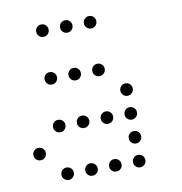

<svg xmlns="http://www.w3.org/2000/svg" viewBox="-75 -746 750 793"><g transform="rotate(-10 300.0 -350.0)"><path d="M149 -676Q139 -676 131.5 -668.5Q124 -661 124 -651V-649Q124 -639 131.5 -631.5Q139 -624 149 -624H151Q161 -624 168.5 -631.5Q176 -639 176 -649V-651Q176 -661 168.5 -668.5Q161 -676 151 -676ZM249 -676Q239 -676 231.5 -668.5Q224 -661 224 -651V-649Q224 -639 231.5 -631.5Q239 -624 249 -624H251Q261 -624 268.5 -631.5Q276 -639 276 -649V-651Q276 -661 268.5 -668.5Q261 -676 251 -676ZM349 -676Q339 -676 331.5 -668.5Q324 -661 324 -651V-649Q324 -639 331.5 -631.5Q339 -624 349 -624H351Q361 -624 368.5 -631.5Q376 -639 376 -649V-651Q376 -661 368.5 -668.5Q361 -676 351 -676ZM149 -476Q139 -476 131.5 -468.5Q124 -461 124 -451V-449Q124 -439 131.5 -431.5Q139 -424 149 -424H151Q161 -424 168.5 -431.5Q176 -439 176 -449V-451Q176 -461 168.5 -468.5Q161 -476 151 -476ZM249 -476Q239 -476 231.5 -468.5Q224 -461 224 -451V-449Q224 -439 231.5 -431.5Q239 -424 249 -424H251Q261 -424 268.5 -431.5Q276 -439 276 -449V-451Q276 -461 268.5 -468.5Q261 -476 251 -476ZM349 -476Q339 -476 331.5 -468.5Q324 -461 324 -451V-449Q324 -439 331.5 -431.5Q339 -424 349 -424H351Q361 -424 368.5 -431.5Q376 -439 376 -449V-451Q376 -461 368.5 -468.5Q361 -476 351 -476ZM449 -376Q439 -376 431.5 -368.5Q424 -361 424 -351V-349Q424 -339 431.5 -331.5Q439 -324 449 -324H451Q461 -324 468.5 -331.5Q476 -339 476 -349V-351Q476 -361 468.5 -368.5Q461 -376 451 -376ZM149 -276Q139 -276 131.5 -268.5Q124 -261 124 -251V-249Q124 -239 131.5 -231.5Q139 -224 149 -224H151Q161 -224 168.5 -231.5Q176 -239 176 -249V-251Q176 -261 168.5 -268.5Q161 -276 151 -276ZM249 -276Q239 -276 231.5 -268.5Q224 -261 224 -251V-249Q224 -239 231.5 -231.5Q239 -224 249 -224H251Q261 -224 268.5 -231.5Q276 -239 276 -249V-251Q276 -261 268.5 -268.5Q261 -276 251 -276ZM349 -276Q339 -276 331.5 -268.5Q324 -261 324 -251V-249Q324 -239 331.5 -231.5Q339 -224 349 -224H351Q361 -224 368.5 -231.5Q376 -239 376 -249V-251Q376 -261 368.5 -268.5Q361 -276 351 -276ZM449 -276Q439 -276 431.5 -268.5Q424 -261 424 -251V-249Q424 -239 431.5 -231.5Q439 -224 449 -224H451Q461 -224 468.5 -231.5Q476 -239 476 -249V-251Q476 -261 468.5 -268.5Q461 -276 451 -276ZM49 -176Q39 -176 31.5 -168.5Q24 -161 24 -151V-149Q24 -139 31.5 -131.5Q39 -124 49 -124H51Q61 -124 68.5 -131.5Q76 -139 76 -149V-151Q76 -161 68.5 -168.5Q61 -176 51 -176ZM449 -176Q439 -176 431.5 -168.5Q424 -161 424 -151V-149Q424 -139 431.5 -131.5Q439 -124 449 -124H451Q461 -124 468.5 -131.5Q476 -139 476 -149V-151Q476 -161 468.5 -168.5Q461 -176 451 -176ZM149 -76Q139 -76 131.5 -68.5Q124 -61 124 -51V-49Q124 -39 131.5 -31.5Q139 -24 149 -24H151Q161 -24 168.5 -31.5Q176 -39 176 -49V-51Q176 -61 168.5 -68.5Q161 -76 151 -76ZM249 -76Q239 -76 231.5 -68.5Q224 -61 224 -51V-49Q224 -39 231.5 -31.5Q239 -24 249 -24H251Q261 -24 268.5 -31.5Q276 -39 276 -49V-51Q276 -61 268.5 -68.5Q261 -76 251 -76ZM349 -76Q339 -76 331.5 -68.5Q324 -61 324 -51V-49Q324 -39 331.5 -31.5Q339 -24 349 -24H351Q361 -24 368.5 -31.5Q376 -39 376 -49V-51Q376 -61 368.5 -68.5Q361 -76 351 -76ZM449 -76Q439 -76 431.5 -68.5Q424 -61 424 -51V-49Q424 -39 431.5 -31.5Q439 -24 449 -24H451Q461 -24 468.5 -31.5Q476 -39 476 -49V-51Q476 -61 468.5 -68.5Q461 -76 451 -76Z"/></g></svg>

Font: Doto Rounded
Style: Regular
Weight: 400
Monospace: yes
Version: Version 1.000